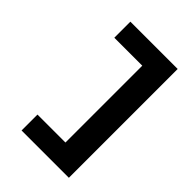

<svg xmlns="http://www.w3.org/2000/svg" viewBox="-223 -763 947 947"><g transform="rotate(45 250.0 -289.5)"><path d="M441 90H111V-21H306V-557H111V-669H441Z"/></g></svg>

Font: Inconsolata Black
Style: Regular
Weight: 900
Monospace: yes
Designer: Raph Levien, Cyreal, Brenton Simpson
Foundry: Raph Levien, Cyreal, Google
Version: Version 3.001; ttfautohint (v1.8.2.53-6de2)